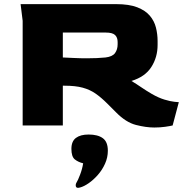

<svg xmlns="http://www.w3.org/2000/svg" viewBox="-20 -609 898 932"><path d="M729 10Q689 10 640 -2.5Q591 -15 543 -64L501 -106Q471 -136 443.5 -155Q416 -174 381 -183.5Q346 -193 293 -193H285V0H90V-508L80 -589H543Q607 -589 646.5 -573.5Q686 -558 707.5 -532.5Q729 -507 737 -475Q745 -443 745 -410V-391Q745 -331 714.5 -283.5Q684 -236 618 -216Q643 -201 665.5 -185.5Q688 -170 717 -153Q750 -134 778.5 -125.5Q807 -117 826 -115Q845 -113 848 -113L818 0Q806 3 781.5 6.5Q757 10 729 10ZM401 -326Q426 -326 449.5 -327Q473 -328 492 -330Q526 -334 538.5 -351.5Q551 -369 551 -394V-405Q551 -427 538.5 -439Q526 -451 493 -451H285V-330Q310 -329 340 -327.5Q370 -326 401 -326ZM368.7 301.1Q351.4 306 348.5 296.5Q345.6 287 351.4 277.1Q358 267.2 368.7 239.1Q379.5 211 383.6 183.7Q359.6 177.9 343.1 164.7Q326.6 151.5 326.6 113.4Q326.6 77.1 348.5 60.5Q370.4 44 410.1 44Q454.7 44 479.1 61.8Q503.5 79.6 503.5 122.5Q503.5 155.6 489.8 185.8Q476.2 215.9 455.1 239.9Q434 263.9 410.9 280Q387.7 296.1 368.7 301.1Z"/></svg>

Font: Goldman
Style: Bold
Weight: 700
Designer: Jaikishan Patel
Version: Version 1.000; ttfautohint (v1.8.3)